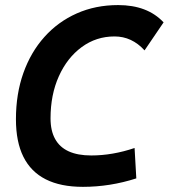

<svg xmlns="http://www.w3.org/2000/svg" viewBox="-20 -723 662 753"><path d="M305.2 9.8Q217.6 9.8 159.3 -19.8Q101 -49.3 71.7 -108.2Q42.5 -167 42.5 -255.4Q42.5 -354.5 71.6 -436.5Q100.8 -518.6 154.2 -578.1Q207.5 -637.7 281.1 -670.4Q354.6 -703.1 443.4 -703.1Q558.1 -703.1 621.6 -635.3L546.9 -525.4Q497.2 -580.1 429.2 -580.1Q357.2 -580.1 300.4 -538.3Q243.5 -496.5 210.9 -424.1Q178.2 -351.6 178.2 -258.8Q178.2 -210.3 196.2 -177.9Q214.1 -145.5 249.5 -129.4Q285 -113.3 337.9 -113.3Q421.4 -113.3 507.8 -142.6L514.6 -23.4Q411.6 9.8 305.2 9.8Z"/></svg>

Font: Cascadia Code PL
Style: Italic
Weight: 400
Italic angle: -10°
Monospace: yes
Designer: Aaron Bell
Foundry: Saja Typeworks
Version: Version 2404.023